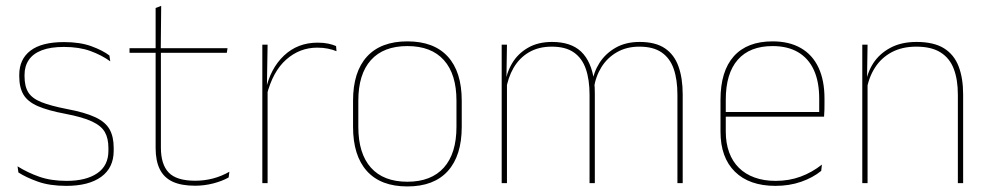

<svg xmlns="http://www.w3.org/2000/svg" viewBox="-20 -642 3470 673"><path d="M212.5 9.5Q154 9.5 112.2 -5.5Q70.5 -20.5 44.5 -37.5L41.5 -59Q76.5 -37 117.8 -22.5Q159 -8 213.5 -8Q282 -8 321 -34.8Q360 -61.5 360 -113.5V-123.5Q360 -157 347.5 -179Q335 -201 302.5 -216.2Q270 -231.5 209.5 -243Q148 -254.5 112.5 -270Q77 -285.5 62.2 -310.5Q47.5 -335.5 47.5 -374.5V-379.5Q47.5 -434.5 86.8 -464.5Q126 -494.5 204.5 -494.5Q260.5 -494.5 300.2 -480Q340 -465.5 363.5 -447.5L366.5 -427Q336 -449 296.8 -463.2Q257.5 -477.5 204 -477.5Q157 -477.5 126.5 -465.8Q96 -454 81 -432Q66 -410 66 -379.5V-374.5Q66 -339.5 79.2 -318.2Q92.5 -297 125 -284Q157.5 -271 214 -260Q278 -248 313.8 -231.2Q349.5 -214.5 364 -188.8Q378.5 -163 378.5 -124.5V-113.5Q378.5 -54 334.8 -22.2Q291 9.5 212.5 9.5Z M664 9Q615.5 9 585 -5.2Q554.5 -19.5 540 -49Q525.5 -78.5 525.5 -123V-462.5H544V-124.5Q544 -65.5 571.5 -37Q599 -8.5 664.5 -8.5Q695.5 -8.5 725.8 -16.2Q756 -24 784 -40L781.5 -20Q758.5 -7 727.2 1Q696 9 664 9ZM434 -457V-473H777.5L775 -457ZM525.5 -468V-614L545 -621.5L543.5 -468Z M915 -308.5 905.5 -320.5 911 -325Q927.5 -402 975.5 -447.2Q1023.5 -492.5 1093.5 -492.5Q1114.5 -492.5 1130.8 -489Q1147 -485.5 1158 -480.5L1159.5 -462.5Q1146.5 -468 1129.5 -471.5Q1112.5 -475 1092 -475Q1030.5 -475 983.2 -433.2Q936 -391.5 915 -308.5ZM899.5 0V-485.5H918L915.5 -335L918 -332.5V0Z M1408 11.5Q1314.5 11.5 1266 -42.5Q1217.5 -96.5 1217.5 -197.5V-289Q1217.5 -390 1266.2 -443.5Q1315 -497 1408 -497Q1501 -497 1549.8 -443.5Q1598.5 -390 1598.5 -289V-197.5Q1598.5 -96.5 1549.8 -42.5Q1501 11.5 1408 11.5ZM1408 -5Q1491.5 -5 1535.8 -54.5Q1580 -104 1580 -197.5V-289Q1580 -382 1536 -431.2Q1492 -480.5 1408 -480.5Q1324 -480.5 1280 -431.2Q1236 -382 1236 -289V-197.5Q1236 -104 1280 -54.5Q1324 -5 1408 -5Z M2354.5 0V-310Q2354.5 -363 2341.5 -400.5Q2328.5 -438 2299.2 -458.2Q2270 -478.5 2221 -478.5Q2176.5 -478.5 2142.8 -459.2Q2109 -440 2088.2 -406.8Q2067.5 -373.5 2061.5 -331.5L2051 -351.5H2056Q2060.5 -389 2081.5 -421.8Q2102.5 -454.5 2138 -474.8Q2173.5 -495 2222 -495Q2277.5 -495 2310.5 -472.8Q2343.5 -450.5 2358.2 -409.2Q2373 -368 2373 -311V0ZM1738.5 0V-485.5H1757L1755 -357.5H1757V0ZM2046.5 0V-309.5Q2046.5 -362.5 2033.5 -400.2Q2020.5 -438 1991.5 -458.2Q1962.5 -478.5 1914 -478.5Q1868 -478.5 1834.2 -458.8Q1800.5 -439 1780.2 -404.2Q1760 -369.5 1753.5 -325L1743 -344H1750Q1754.5 -385 1774.5 -419.2Q1794.5 -453.5 1830 -474.2Q1865.5 -495 1915 -495Q1981.5 -495 2017.2 -460.8Q2053 -426.5 2062.5 -358Q2064 -346.5 2064.5 -336Q2065 -325.5 2065 -314V0Z M2698 9.5Q2606.5 9.5 2556 -40.2Q2505.5 -90 2505.5 -180.5V-292.5Q2505.5 -392.5 2552.2 -444.8Q2599 -497 2688 -497Q2746.5 -497 2787.2 -473.5Q2828 -450 2849 -405.2Q2870 -360.5 2870 -296.5V-279.5Q2870 -268.5 2869.8 -257.5Q2869.5 -246.5 2868.5 -233H2851.5Q2851.5 -250.5 2851.5 -266.5Q2851.5 -282.5 2851.5 -296Q2851.5 -355.5 2832.8 -396.5Q2814 -437.5 2777.5 -459Q2741 -480.5 2688 -480.5Q2608 -480.5 2566 -432.5Q2524 -384.5 2524 -292.5V-243.5V-239.5V-181Q2524 -140 2535.8 -108Q2547.5 -76 2570 -53.8Q2592.5 -31.5 2625 -19.8Q2657.5 -8 2698.5 -8Q2746 -8 2786 -22.8Q2826 -37.5 2861 -65L2858.5 -43Q2829 -19 2788 -4.8Q2747 9.5 2698 9.5ZM2514 -233V-249.5H2862V-233Z M3337.5 0V-310Q3337.5 -363 3323.2 -400.5Q3309 -438 3277 -458.2Q3245 -478.5 3191.5 -478.5Q3142 -478.5 3105.2 -458.8Q3068.5 -439 3046.5 -404.2Q3024.5 -369.5 3017.5 -325L3008.5 -344H3014Q3018.5 -385 3040.2 -419.2Q3062 -453.5 3100.5 -474.2Q3139 -495 3192.5 -495Q3253 -495 3288.8 -472.8Q3324.5 -450.5 3340.2 -409.2Q3356 -368 3356 -311V0ZM3002.5 0V-485.5H3021L3019 -358.5H3021V0Z"/></svg>

Font: Anek Gurmukhi Thin
Style: Regular
Weight: 250
Designer: Sarang Kulkarni (Gurmukhi), Yesha Goshar (Latin)
Foundry: Ek Type
Version: Version 1.003